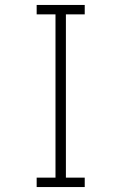

<svg xmlns="http://www.w3.org/2000/svg" viewBox="-20 -755 490 775"><path d="M128 0V-38H204V-697H128V-735H322V-697H246V-38H322V0Z"/></svg>

Font: Zed Sans Extralight Extended
Style: Regular
Weight: 200
Width: 7
Designer: Belleve Invis
Foundry: Belleve Invis
Version: Version 1.0.0; ttfautohint (v1.8.4)